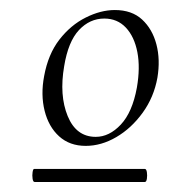

<svg xmlns="http://www.w3.org/2000/svg" viewBox="-20 -650 337 383"><path d="M151 -359Q119 -359 98 -378Q77 -397 69 -429Q61 -461 68 -498Q76 -542 98.5 -571Q121 -600 151 -615Q181 -630 209 -630Q243 -630 263.5 -611Q284 -592 292 -561.5Q300 -531 294 -495Q287 -456 264.5 -425Q242 -394 212 -376.5Q182 -359 151 -359ZM49 -287Q46 -287 45 -293.5Q44 -300 45 -306.5Q46 -313 48 -313H269Q272 -313 273 -306.5Q274 -300 273 -293.5Q272 -287 269 -287ZM171 -377Q198 -377 221 -401.5Q244 -426 253 -475Q260 -515 254 -546Q248 -577 231 -595Q214 -613 188 -613Q159 -613 137.5 -590Q116 -567 108 -518Q98 -460 115 -418.5Q132 -377 171 -377Z"/></svg>

Font: Cormorant
Style: Italic
Weight: 400
Italic angle: -10°
Designer: Christian Thalmann (Catharsis Fonts)
Foundry: Catharsis Fonts
Version: Version 4.000